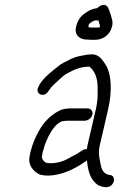

<svg xmlns="http://www.w3.org/2000/svg" viewBox="-20 -721 537 781"><path d="M339.3 -612 341.8 -623C349.3 -629 358.6 -638 370.3 -638H380.3C382.1 -631.3 384 -625 385.9 -619C386.8 -617 387.1 -615.7 387 -615C386 -613.7 384.9 -611.7 383.6 -609H347.6C344.9 -610.1 340.8 -610 339.3 -612ZM333.3 -560C339.1 -559.3 345.1 -559 351.1 -559H367.1C399 -559 427.9 -580.1 435.3 -612C438.4 -622.7 438.5 -633 435.4 -643C431.2 -658.7 426.2 -676.8 419.3 -690C411.9 -707 389.2 -702.9 375.8 -688C360.9 -686.2 346.4 -681.1 334.4 -673C311.6 -658.4 296.7 -644 289.1 -611C281.9 -580 302.5 -560 333.3 -560ZM336.6 -280H265.6C248.9 -280 234.5 -277.3 221.6 -271C179.2 -249.6 150.5 -215.9 128 -169L119.9 -151C115.9 -140.3 110.7 -128.7 108 -117C106 -111 104.3 -105.3 103.1 -100C101.9 -94.7 101 -89.7 100.6 -85C92.3 -48.8 117.6 -22 141.5 -11C157.2 -6.8 174.7 -5.4 195.3 -8C250.2 -14.9 293.6 -40.9 333.7 -68C338.2 -24.5 347 10 378.6 32C390.9 37.7 413.5 45.8 429.3 35.5C449 22.7 448.5 -6.9 428.1 -9C405.8 -11.5 396.2 -25.4 391.7 -42C386.9 -66.3 377.8 -94.4 385.5 -128L419.7 -276C436.3 -347.6 434.9 -420 408.2 -460C397.2 -476.5 384 -498.2 357.4 -500C350.8 -500 343.7 -499.7 336.2 -499C309.8 -493.9 293.5 -492.4 270.3 -482C251.1 -472.1 229.6 -463 213.7 -449C188.2 -428.3 148.5 -398.8 135.5 -366C127.8 -351.5 136.5 -338.3 147.1 -336C172 -330.5 178.7 -356.9 191.2 -369C197.4 -375.7 205.5 -383.3 215.5 -392C232.4 -407.5 239.9 -416 258.1 -425C282.9 -438.7 310 -450 343.9 -450L344.7 -449C368.8 -429.9 378.9 -395.1 377 -355C378 -330.4 377 -307.5 369.7 -276L335.5 -128C334.5 -123.3 333.7 -118.7 333.3 -114C326.1 -114.7 319.3 -112.7 312.9 -108C299.8 -99.9 287.9 -91.4 273.6 -85L255.3 -75C233.8 -62.5 197.1 -52.8 167.6 -59C160.4 -61.6 148.3 -74.8 150.9 -86C151.3 -90.7 152 -95.3 153.1 -100C154.2 -104.7 155.6 -109.3 157.3 -114C165.9 -151.4 202.5 -229 241.9 -229C246 -229.7 250.1 -230 254.1 -230H325.1C338.3 -230 352.8 -241.8 355.9 -255C358.9 -268.2 349.8 -280 336.6 -280Z"/></svg>

Font: HoneyBee
Style: BookIt
Weight: 300
Foundry: Cannot Into Space Fonts
Version: Version 0.89